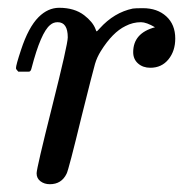

<svg xmlns="http://www.w3.org/2000/svg" viewBox="-20 -462 491 493"><path d="M108 11Q94 11 84 3.5Q74 -4 74 -17Q74 -30 114 -189Q154 -348 154 -366Q154 -405 128 -405Q117 -405 109 -398Q85 -379 61 -287Q61 -286 60 -283.5Q59 -281 58.5 -280.5Q58 -280 57 -279Q56 -278 53.5 -278Q51 -278 49 -278Q47 -278 41 -278H27Q21 -284 21 -287Q21 -295 34 -334Q53 -392 79 -418Q103 -442 132 -442Q171 -442 196 -423Q218 -406 225 -388Q227 -382 228 -381.5Q229 -381 236 -389Q273 -430 321 -440Q327 -441 347 -441Q384 -441 407 -420Q430 -399 430 -363Q430 -331 412.5 -309.5Q395 -288 366 -288Q347 -288 334.5 -299Q322 -310 322 -328Q322 -377 378 -392Q356 -405 342 -405Q321 -405 302 -395Q269 -379 239 -331Q229 -315 224 -298Q219 -281 190 -165Q156 -25 151 -16Q138 11 108 11Z"/></svg>

Font: MathJax_Math
Style: Regular
Weight: 400
Version: Version 1.1